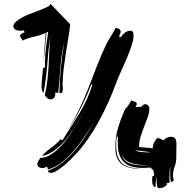

<svg xmlns="http://www.w3.org/2000/svg" viewBox="-20 -875 1000 1012"><path d="M233 25Q276 9 311.5 -20Q347 -49 376.5 -84Q406 -119 431 -158.5Q456 -198 479 -235Q456 -201 430.5 -162Q405 -123 375 -87Q345 -51 310 -22.5Q275 6 233 19L228 3Q224 5 217 8Q210 11 205 11Q196 11 186.5 6.5Q177 2 177 -9Q177 -19 182.5 -27Q188 -35 193 -43Q218 -43 243 -57.5Q268 -72 291.5 -95Q315 -118 336.5 -147.5Q358 -177 376 -206.5Q394 -236 408 -263Q421 -287 429 -305Q413 -272 392 -235Q369 -194 340.5 -156Q312 -118 277 -89.5Q242 -61 201 -52Q222 -77 249 -95.5Q276 -114 298 -140L310 -137Q355 -207 398.5 -277.5Q442 -348 467 -429L461 -430Q435 -361 401 -296Q370 -235 329 -180Q364 -230 390 -284Q419 -342 442.5 -402Q466 -462 489 -522.5Q512 -583 541 -643Q552 -665 565 -685Q578 -705 589 -728Q597 -727 606.5 -723Q616 -719 616 -708Q616 -702 612.5 -695Q609 -688 607 -683L617 -679Q625 -692 638 -702.5Q651 -713 668 -713Q678 -713 681 -705.5Q684 -698 684 -690Q684 -666 673 -633Q662 -600 647 -564.5Q632 -529 616.5 -495.5Q601 -462 592 -437Q575 -390 552 -338.5Q529 -287 501.5 -236.5Q474 -186 442 -140Q410 -94 375 -58Q366 -49 350.5 -33Q335 -17 316.5 -2Q298 13 280 24.5Q262 36 249 36Q244 36 238.5 34Q233 32 233 25ZM834 -141 833 -137H844Q850 -145 860.5 -149.5Q871 -154 881 -154Q898 -154 904 -144Q910 -134 910 -119L909 -39Q908 -16 900 5Q892 26 892 49V52Q892 63 896 75Q889 84 881 85Q879 76 878 66Q877 56 877 46V9Q877 3 878 -3Q875 10 874 27Q873 46 873 60V68L874 87L858 91L860 98Q844 117 818 117Q809 117 807 99Q805 81 805 64V52L803 66Q800 89 800 112Q789 108 785.5 99.5Q782 91 782 81V76L783 54L793 51Q793 49 792.5 44Q792 39 791 33.5Q790 28 788.5 23.5Q787 19 785 19L772 8Q761 9 751.5 9.5Q742 10 733 10Q703 10 678.5 4Q654 -2 637 -17Q620 -32 610.5 -56.5Q601 -81 601 -117V-135Q601 -145 602 -154L596 -155Q594 -144 593 -134Q592 -124 592 -113Q592 -64 605.5 -38.5Q619 -13 642.5 -1.5Q666 10 698 12Q712 13 726 14Q713 14 701 14Q668 13 643 2.5Q618 -8 603 -31Q588 -54 588 -99Q588 -153 602.5 -201.5Q617 -250 639 -299Q660 -320 672 -347Q675 -344 679.5 -342.5Q684 -341 689 -339.5Q694 -338 697.5 -335.5Q701 -333 701 -328Q701 -324 698.5 -319Q696 -314 694 -311L724 -312Q727 -315 733 -320.5Q739 -326 744 -326Q755 -326 761 -319Q767 -312 767 -301Q767 -280 758.5 -257Q750 -234 740 -208.5Q730 -183 721.5 -156Q713 -129 713 -100Q731 -98 749 -97Q767 -96 785 -93Q785 -113 795.5 -130Q806 -147 811 -148ZM105 -715Q100 -714 95 -713.5Q90 -713 85 -713Q74 -713 64.5 -717Q55 -721 50 -733Q50 -748 64.5 -761Q79 -774 100.5 -785Q122 -796 147.5 -805.5Q173 -815 195 -823.5Q217 -832 231.5 -839.5Q246 -847 246 -855L350 -747Q346 -708 339 -668L326 -588Q320 -548 315 -508Q310 -468 310 -429Q310 -424 310.5 -418Q311 -412 311 -405Q311 -397 308.5 -390.5Q306 -384 298 -384L293 -385Q295 -453 301 -520Q307 -587 319 -653Q303 -587 298.5 -520Q294 -453 287 -386L271 -387V-368Q267 -361 261 -356Q255 -351 247 -351Q237 -351 229 -358Q221 -365 216 -373Q225 -411 229.5 -451.5Q234 -492 236.5 -533.5Q239 -575 240.5 -616Q242 -657 246 -696Q235 -618 229.5 -539.5Q224 -461 209 -383Q199 -400 199 -416Q199 -442 202 -466.5Q205 -491 207 -516L218 -520Q217 -526 217 -532V-546Q217 -587 223 -627Q229 -667 234 -708L225 -704Q221 -660 217 -617Q213 -581 209 -545Q212 -580 214 -616Q217 -659 221 -702Q191 -688 159 -681.5Q127 -675 98 -661Q96 -669 91.5 -674Q87 -679 85 -687Q88 -694 95.5 -698.5Q103 -703 110 -705ZM621 -61Q627 -37 643.5 -25Q660 -13 681.5 -8.5Q703 -4 726 -3Q749 -2 769 -1Q750 -3 728 -5Q705 -7 684 -12Q663 -17 646 -28.5Q629 -40 621 -61ZM775 -73Q755 -75 734 -78Q713 -81 693 -83Q696 -80 704 -77.5Q712 -75 722 -74Q732 -73 741 -72.5Q750 -72 754 -72H764Q770 -72 775 -73ZM769 16Q748 15 728 14Q748 15 769 16ZM806 41Q808 34 808 23Q807 33 806 43ZM209 -541Q209 -543 209 -545Q209 -543 209 -541ZM208 -537Q209 -539 209 -540Q209 -539 208 -537ZM323 -172 329 -180ZM208 -530Q208 -532 208 -534Q208 -532 208 -530Z"/></svg>

Font: Finger Paint
Style: Regular
Weight: 400
Designer: Ralph du Carrois
Foundry: Ralph du Carrois
Version: Version 1.001